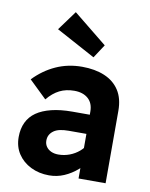

<svg xmlns="http://www.w3.org/2000/svg" viewBox="-89 -862 733 937"><g transform="rotate(10 277.5 -393.5)"><path d="M364 0V-331Q364 -373 338.5 -395.5Q313 -418 270 -418Q229 -418 197 -402Q165 -386 137 -352L50 -436Q98 -486 157.5 -513Q217 -540 287 -540Q351 -540 398.5 -520Q446 -500 472 -460Q498 -420 498 -359V0ZM219 10Q169 10 128.5 -10Q88 -30 64.5 -65.5Q41 -101 41 -149Q41 -190 56 -221.5Q71 -253 100.5 -273.5Q130 -294 174.5 -305Q219 -316 278 -316H434L425 -221H276Q252 -221 233.5 -217Q215 -213 202.5 -204Q190 -195 183.5 -183Q177 -171 177 -155Q177 -138 186 -125Q195 -112 210.5 -105Q226 -98 246 -98Q275 -98 301.5 -108Q328 -118 349 -136Q370 -154 382 -177L409 -106Q388 -72 358 -46Q328 -20 293 -5Q258 10 219 10ZM333 -595 139 -700 210 -797 377 -662Z"/></g></svg>

Font: Readex Pro SemiBold
Style: Regular
Weight: 600
Designer: Bonnie Shaver-Troup, Thomas Jockin
Foundry: Lexend
Version: Version 1.204